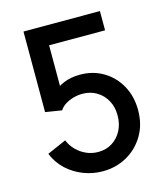

<svg xmlns="http://www.w3.org/2000/svg" viewBox="-109 -805 780 898"><g transform="rotate(-15 281.0 -356.0)"><path d="M278.3 7.8Q230.5 7.8 185.5 -9.5Q140.6 -26.9 105.7 -59.3Q70.8 -91.8 52.7 -137.2L145 -177.7Q156.2 -149.9 177 -129.2Q197.8 -108.4 224.6 -96.7Q251.5 -85 281.2 -85Q319.8 -85 349.4 -103.8Q378.9 -122.6 395.5 -154.5Q412.1 -186.5 412.1 -227.5Q412.1 -268.1 395 -299.3Q377.9 -330.6 347.7 -348.9Q317.4 -367.2 278.8 -367.2Q255.9 -367.2 233.9 -360.8Q211.9 -354.5 194.3 -343.3Q176.8 -332 168 -316.9L88.4 -329.6V-719.7H458.5V-626.5H187.5V-373.5L163.6 -411.1Q176.8 -426.8 210.9 -441.7Q245.1 -456.5 291.5 -456.5Q354 -456.5 403.8 -426.8Q453.6 -397 482.4 -345Q511.2 -293 511.2 -226.6Q511.2 -156.7 479.7 -104Q448.2 -51.3 395.5 -21.7Q342.8 7.8 278.3 7.8Z"/></g></svg>

Font: Reddit Mono Medium
Style: Regular
Weight: 500
Monospace: yes
Designer: Stephen Hutchings
Foundry: Reddit
Version: Version 1.014